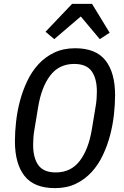

<svg xmlns="http://www.w3.org/2000/svg" viewBox="-20 -959 640 991"><path d="M264 12Q156 12 106.5 -51Q57 -114 57 -230Q57 -277 63 -331Q69 -385 83 -438Q97 -491 120.5 -540.5Q144 -590 178.5 -627.5Q213 -665 260 -687.5Q307 -710 368 -710Q475 -710 524.5 -647Q574 -584 574 -468Q574 -421 568 -367Q562 -313 548 -260Q534 -207 510.5 -157.5Q487 -108 452.5 -70.5Q418 -33 371.5 -10.5Q325 12 264 12ZM268 -69Q346 -69 391.5 -128.5Q437 -188 454 -291L473 -406Q477 -428 478.5 -448.5Q480 -469 480 -486Q480 -554 453 -591.5Q426 -629 363 -629Q285 -629 239.5 -569.5Q194 -510 177 -407L158 -292Q154 -270 152.5 -249.5Q151 -229 151 -212Q151 -144 178 -106.5Q205 -69 268 -69ZM455 -939 546 -790 495 -757 397 -874 260 -757 215 -795 352 -939Z"/></svg>

Font: IBM Plex Mono Text
Style: Italic
Weight: 450
Italic angle: -9°
Monospace: yes
Designer: Mike Abbink, Paul van der Laan, Pieter van Rosmalen
Foundry: Bold Monday
Version: Version 2.1